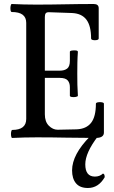

<svg xmlns="http://www.w3.org/2000/svg" viewBox="-20 -686 568 959"><path d="M41 3Q37 3 35.5 -7Q34 -17 35.5 -26.5Q37 -36 41 -37Q111 -37 111 -92V-572Q111 -626 39 -626Q34 -626 32.5 -636Q31 -646 33 -656Q35 -666 39 -666Q100 -663 160 -663Q232 -663 304 -664.5Q376 -666 448 -666Q473 -666 473 -645V-494Q473 -488 463.5 -486Q454 -484 444.5 -486Q435 -488 435 -494Q435 -557 411.5 -588Q388 -619 339 -621L224 -625Q212 -625 208 -619Q204 -613 204 -601V-333H278Q302 -333 315.5 -343.5Q329 -354 329 -382V-427Q329 -432 339 -433.5Q349 -435 359 -434Q369 -433 369 -427Q367 -400 366.5 -372.5Q366 -345 366 -318Q366 -290 366.5 -263Q367 -236 369 -208Q369 -204 359 -202Q349 -200 339 -201.5Q329 -203 329 -208V-251Q329 -272 318 -284.5Q307 -297 278 -297H204V-115Q204 -78 224 -58Q244 -38 268 -38L363 -40Q411 -42 435 -72.5Q459 -103 459 -168Q459 -173 469 -175Q479 -177 489 -175Q499 -173 499 -168V-24Q499 3 458 3Q385 3 311 1.5Q237 0 164 0Q102 0 41 3ZM419 253Q379 253 359.5 229.5Q340 206 340 165Q340 86 430 -5H469Q406 77 406 135Q406 196 454 196Q478 196 494 181Q503 182 503 199Q472 253 419 253Z"/></svg>

Font: Junicode Two Beta Condensed Medium
Style: Regular
Weight: 500
Width: 3
Designer: Peter S. Baker
Foundry: Briery Creek Software
Version: Version 1.053; ttfautohint (v1.8.4)